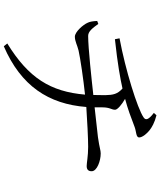

<svg xmlns="http://www.w3.org/2000/svg" viewBox="66 -882 867 1040"><g transform="rotate(90 500.0 -361.5)"><path d="M93 -454C94 -432 97 -414 102 -404C113 -377 153 -333 178 -333C203 -333 224 -346 253 -353C291 -362 414 -380 492 -388C476 -201 402 -82 215 33L230 52C445 -41 543 -190 559 -395C631 -400 731 -405 775 -405C825 -405 862 -397 879 -397C900 -397 907 -408 907 -424C907 -453 851 -473 811 -473C792 -473 785 -467 722 -458L561 -440V-482C561 -523 574 -531 574 -551C574 -564 545 -588 515 -605C568 -619 616 -637 668 -657C692 -666 724 -664 724 -681C724 -699 703 -723 687 -736C670 -750 644 -765 604 -775L591 -761C630 -731 632 -716 615 -705C567 -672 359 -607 187 -575L192 -550C331 -565 405 -579 459 -591C489 -564 494 -541 495 -497L494 -433C413 -424 239 -405 174 -405C149 -405 131 -430 109 -460Z"/></g></svg>

Font: Source Han Serif KR
Style: Regular
Weight: 400
Designer: Ryoko NISHIZUKA 西塚涼子 (kana & ideographs); Frank Grießhammer (Latin, Greek & Cyrillic); Wenlong ZHANG 张文龙 (bopomofo); San
Foundry: Adobe
Version: Version 2.001;hotconv 1.1.0;makeotfexe 2.6.0